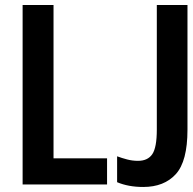

<svg xmlns="http://www.w3.org/2000/svg" viewBox="-20 -734 766 764"><path d="M70 0V-714H193V-104H406V0ZM550 10Q491 10 446 -9V-112Q465 -105 486 -99.5Q507 -94 529 -94Q568 -94 586 -120.5Q604 -147 604 -218V-714H726V-218Q726 -92 679.5 -41Q633 10 550 10Z"/></svg>

Font: Avrile Sans Condensed SemiBold
Style: Regular
Weight: 600
Width: 3
Designer: Monotype Design Team
Foundry: Monotype Imaging Inc.
Version: Version 2.001;September 10, 2019;FontCreator 11.5.0.2425 64-